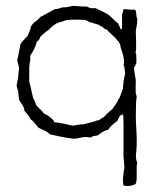

<svg xmlns="http://www.w3.org/2000/svg" viewBox="-20 -458 540 656"><path d="M397 -367V-409Q399 -411 400 -418Q401 -425 403 -427Q429 -424 441 -425Q445 -422 445.5 -410Q446 -398 449 -395Q450 -386 447 -370Q444 -354 444 -349Q444 -344 445 -314.5Q446 -285 443 -278Q445 -275 445.5 -269.5Q446 -264 446 -256Q446 -248 446 -244Q446 -240 442 -234.5Q438 -229 438 -225Q438 -218 441 -202.5Q444 -187 444 -178Q444 -172 443.5 -162Q443 -152 443.5 -144Q444 -136 447 -129Q444 -109 444 -59Q444 -47 446 -13.5Q448 20 447 40Q447 45 446 55Q445 65 444.5 70.5Q444 76 445 84Q446 92 449 98Q446 109 447 136Q448 163 443 171Q423 181 402 176Q398 160 402 136Q402 132 403.5 124.5Q405 117 405 116Q405 108 403 89Q401 70 402 60V4Q402 -1 402 -32Q402 -63 400 -67Q394 -66 390.5 -62.5Q387 -59 384.5 -52.5Q382 -46 380 -44Q358 -29 350 -15Q337 -12 331 -7Q328 -6 323 -2Q318 2 315 4Q313 5 303 6.5Q293 8 290 12Q276 10 271 10Q266 10 252 13Q238 16 234 16Q212 15 151 1Q146 -4 139.5 -8Q133 -12 123.5 -16Q114 -20 110 -23Q108 -26 103 -32Q98 -38 94 -42.5Q90 -47 85 -50Q81 -60 63 -80Q64 -89 55 -101.5Q46 -114 45 -118Q44 -122 43.5 -131.5Q43 -141 42 -146Q41 -150 39 -156Q37 -162 37 -165Q37 -171 39.5 -181Q42 -191 42 -195L45 -225Q45 -230 42 -238.5Q39 -247 39 -252Q39 -255 40.5 -259.5Q42 -264 42 -266L50 -307Q53 -314 74 -335Q75 -338 80 -348.5Q85 -359 85 -367Q87 -369 91.5 -375.5Q96 -382 101 -384Q102 -385 108.5 -390.5Q115 -396 118 -400Q130 -406 168 -427Q175 -426 194 -433Q202 -432 215 -435Q228 -438 233 -438Q237 -438 251.5 -436.5Q266 -435 275 -436L290 -430H307Q341 -414 350 -408Q356 -404 366.5 -393Q377 -382 384 -378Q385 -372 389 -367Q390 -366 390 -363Q392 -358 395 -357Q397 -357 397 -367ZM313 -47H318Q322 -49 323 -51Q325 -52 328.5 -54.5Q332 -57 335 -58Q350 -75 364 -85Q365 -88 373.5 -99Q382 -110 384 -118Q389 -123 393.5 -137Q398 -151 400 -155Q402 -188 408 -207Q407 -210 406.5 -216.5Q406 -223 405 -228Q404 -233 402 -236Q405 -242 403.5 -253Q402 -264 401 -268.5Q400 -273 396.5 -283Q393 -293 392 -296Q393 -300 389 -309Q385 -318 381 -319Q376 -328 362.5 -339.5Q349 -351 345 -357Q339 -357 329 -367Q328 -368 327 -368Q325 -368 324 -368Q319 -373 318 -373Q316 -374 310 -375.5Q304 -377 302 -378L296 -380Q289 -383 285 -382Q283 -385 277.5 -387Q272 -389 271 -390Q221 -392 205 -389Q202 -387 175 -379Q156 -368 148 -357Q142 -354 132.5 -345.5Q123 -337 119 -334Q114 -320 105 -315Q104 -305 96 -289Q95 -286 83 -267Q84 -259 83.5 -255Q83 -251 81.5 -242.5Q80 -234 80 -230Q80 -222 80 -204Q80 -186 80 -178Q83 -169 87 -150Q91 -131 93 -124Q101 -108 104 -99Q107 -94 116.5 -85.5Q126 -77 130 -70Q150 -62 165 -44Q162 -41 168 -40Q177 -39 179 -39Q186 -38 205 -34Q222 -29 230 -29Q235 -29 246 -31.5Q257 -34 264 -33Q302 -42 313 -47Z"/></svg>

Font: FuturaRenner Light
Style: Regular
Weight: 300
Designer: BSozoo
Foundry: BSozoo
Version: Version 1.001;PS 001.001;hotconv 1.0.70;makeotf.lib2.5.58329